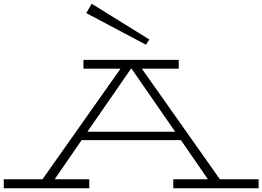

<svg xmlns="http://www.w3.org/2000/svg" viewBox="-27 -1006 1402 1026"><path d="M1355 -48V0H899V-48H1084L940 -257H409L265 -48H450V0H-7V-48H200L617 -639H419V-686H928V-639H731L1148 -48ZM909 -302 676 -639H673L440 -302ZM463 -986 434 -936 753 -767 771 -795Z"/></svg>

Font: BioRhyme Expanded Light
Style: Regular
Weight: 300
Width: 7
Designer: Aoife Mooney
Foundry: Aoife Mooney Type
Version: Version 1.000